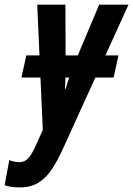

<svg xmlns="http://www.w3.org/2000/svg" viewBox="-96 -565 572 825"><path d="M-3.9 -231.9 17.1 -327.1H413.1L392.1 -231.9ZM-11.2 240.2Q-31.2 240.2 -47.4 237.8Q-63.5 235.4 -76.2 231L-56.2 123Q-44.9 127.4 -34.2 129.6Q-23.4 131.8 -14.2 131.8Q10.7 131.8 25.4 115.2Q40 98.6 54.2 67.9L87.9 -6.8L64 -544.9H185.1L186 -288.1Q186 -271 185.8 -253.4Q185.5 -235.8 184.8 -218.3Q184.1 -200.7 183.1 -183.1H186Q191.4 -201.7 197.5 -220.7Q203.6 -239.7 209.7 -256.3Q215.8 -272.9 220.2 -284.2L330.1 -544.9H456.1L170.9 82Q149.4 128.4 125.5 164.1Q101.6 199.7 69.1 220Q36.6 240.2 -11.2 240.2Z"/></svg>

Font: Open Sans Condensed
Style: Italic
Weight: 400
Width: 3
Italic angle: -12°
Designer: Monotype Design Team
Foundry: Monotype Imaging Inc.
Version: Version 3.000